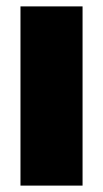

<svg xmlns="http://www.w3.org/2000/svg" viewBox="-20 -580 322 600"><path d="M44 0V-560H238V0Z"/></svg>

Font: Tektur ExtraBold
Style: Regular
Weight: 800
Designer: Adam Jagosz
Foundry: Adam Jagosz
Version: Version 1.005;gftools[0.9.30]